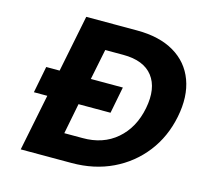

<svg xmlns="http://www.w3.org/2000/svg" viewBox="-102 -814 985 927"><g transform="rotate(15 390.5 -350.0)"><path d="M94 -416H161L218 -700H472Q584 -700 658 -656.5Q732 -613 761.5 -533.5Q791 -454 770 -349Q749 -244 688 -165.5Q627 -87 536 -43.5Q445 0 332 0H78L135 -283H68ZM261 -130H351Q454 -129 522.5 -188Q591 -247 611 -349Q631 -452 586 -510.5Q541 -569 438 -569H348L317 -416H477L451 -283H291Z"/></g></svg>

Font: Albert Sans ExtraBold
Style: Italic
Weight: 800
Italic angle: -11.25°
Designer: Andreas Rasmussen
Foundry: a.Foundry
Version: Version 1.025